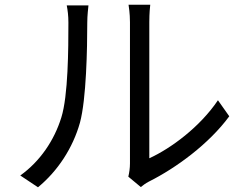

<svg xmlns="http://www.w3.org/2000/svg" viewBox="-20 -770 1040 814"><path d="M141 24C225 -45 289 -143 319 -250C346 -350 350 -564 350 -675C350 -705 354 -735 355 -747H263C267 -726 270 -704 270 -674C270 -563 269 -364 240 -272C210 -175 150 -86 66 -26ZM577 23C587 15 596 8 611 0C727 -58 866 -160 952 -277L904 -345C828 -232 705 -141 613 -99V-676C613 -714 616 -742 617 -750H525C526 -742 531 -714 531 -676V-77C531 -57 528 -37 524 -21Z"/></svg>

Font: Noto Sans CJK JP Regular
Style: Regular
Weight: 400
Designer: Ryoko NISHIZUKA (kana & ideographs); Paul D. Hunt (Latin, Greek & Cyrillic); Wenlong ZHANG (bopomofo); Sandoll Communica
Foundry: Adobe Systems Incorporated
Version: Version 1.001;PS 1.001;hotconv 1.0.78;makeotf.lib2.5.61930